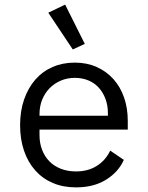

<svg xmlns="http://www.w3.org/2000/svg" viewBox="-20 -799 640 831"><path d="M67 -257Q67 -319 84.5 -369Q102 -419 133 -454.5Q164 -490 207.5 -509Q251 -528 304 -528Q356 -528 398.5 -509Q441 -490 471 -456.5Q501 -423 517 -377Q533 -331 533 -276V-238H151V-214Q151 -180 162 -151Q173 -122 193.5 -101Q214 -80 243.5 -68.5Q273 -57 309 -57Q361 -57 399 -81Q437 -105 457 -147L516 -107Q493 -55 439.5 -21.5Q386 12 309 12Q253 12 208.5 -7Q164 -26 132.5 -61.5Q101 -97 84 -146.5Q67 -196 67 -257ZM151 -305V-298H447V-309Q447 -343 436.5 -371Q426 -399 407.5 -419.5Q389 -440 362.5 -451Q336 -462 304 -462Q271 -462 243 -450Q215 -438 194.5 -417Q174 -396 162.5 -367.5Q151 -339 151 -305ZM189 -744 262 -779 347 -609 295 -585Z"/></svg>

Font: IBM Plaex Mono
Style: Regular
Weight: 400
Designer: Mike Abbink, Paul van der Laan, Pieter van Rosmalen
Foundry: Bold Monday
Version: Version 2.003